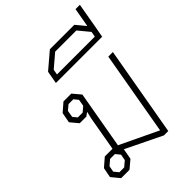

<svg xmlns="http://www.w3.org/2000/svg" viewBox="-252 -1009 1127 1127"><g transform="rotate(-45 311.5 -445.5)"><path d="M564 -558 466 0H430L206 -109L194 -42L144 0H75L33 -51L45 -113L97 -158H161L198 -369L209 -417L186 -400H131L90 -449L102 -513L154 -558H219L261 -508L198 -150L435 -37L526 -558ZM218 -458 225 -500 204 -526H164L133 -500L126 -458L147 -432H187ZM172 -98 149 -126H109L76 -98L69 -60L92 -32H132L165 -60Z M623 -891 596 -736 583 -666H199L213 -745L314 -831H517L566 -772L587 -891ZM559 -730 502 -799H326L245 -730L239 -697H553Z"/></g></svg>

Font: Chakra Petch ExtraLight
Style: Italic
Weight: 275
Italic angle: -10°
Designer: Katatrad Aksorn Co.,Ltd.
Foundry: Cadson Demak Co.,Ltd.
Version: Version 1.000; ttfautohint (v1.6)